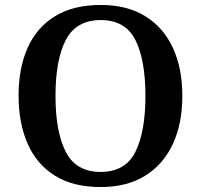

<svg xmlns="http://www.w3.org/2000/svg" viewBox="-20 -745 812 775"><path d="M386 10Q275 10 201.5 -36Q128 -82 91.5 -165Q55 -248 55 -359Q55 -470 91.5 -552Q128 -634 202 -679.5Q276 -725 387 -725Q493 -725 566.5 -679.5Q640 -634 678 -551.5Q716 -469 716 -358Q716 -247 678 -164.5Q640 -82 566.5 -36Q493 10 386 10ZM386 -51Q486 -51 526.5 -132Q567 -213 567 -358Q567 -503 526.5 -583.5Q486 -664 387 -664Q287 -664 245.5 -583.5Q204 -503 204 -358Q204 -213 245.5 -132Q287 -51 386 -51Z"/></svg>

Font: Noto Naskh Arabic SemiBold
Style: Regular
Weight: 600
Designer: Monotype Design Team, David Williams, Mohamad Dakak and Nizar Qandah
Foundry: Monotype Imaging Inc.
Version: Version 2.016